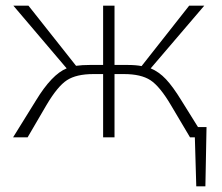

<svg xmlns="http://www.w3.org/2000/svg" viewBox="-20 -482 780 674"><path d="M675 -36H705L701 172H669L664 0H647L580 -113Q541 -179 508 -200.5Q475 -222 415 -222H382V0H342V-222H308Q248 -222 215 -200.5Q182 -179 143 -113L77 0H26L106 -129Q162 -221 214 -242L27 -462H80L247 -251Q268 -254 296 -254H342V-462H382V-254H427Q457 -254 477 -250L644 -462H697L509 -242Q538 -230 562.5 -204Q587 -178 617 -129Z"/></svg>

Font: EauTestSC Light
Style: Regular
Weight: 300
Designer: Christian Thalmann (Catharsis Fonts)
Version: Version 0.001;PS 000.001;hotconv 1.0.88;makeotf.lib2.5.64775